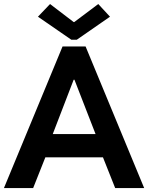

<svg xmlns="http://www.w3.org/2000/svg" viewBox="-21 -956 753 976"><path d="M296.9 -719.7H414.1L711.9 0H564.5L502.4 -156.2H209.5L147.5 0H-1ZM353.5 -843.8H356.4L478.5 -935.5L538.1 -871.1L369.1 -753.9H341.8L171.9 -871.1L233.4 -935.5ZM464.8 -274.4 357.4 -550.8H353.5L247.1 -274.4Z"/></svg>

Font: Reddit Sans Strawberry
Style: Bold
Weight: 700
Designer: Stephen Hutchings
Foundry: Reddit
Version: Version 1.013